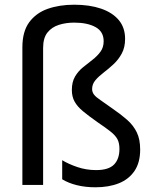

<svg xmlns="http://www.w3.org/2000/svg" viewBox="-20 -785 640 815"><path d="M385 10Q342 10 306 1Q270 -8 244 -24V-105Q270 -89 308 -76Q346 -63 388 -63Q441 -63 464 -86.5Q487 -110 487 -153Q487 -178 478.5 -194Q470 -210 450 -226Q430 -242 393 -267Q356 -293 332 -313Q308 -333 296.5 -354Q285 -375 285 -403Q285 -437 298.5 -460Q312 -483 332.5 -499.5Q353 -516 373 -531.5Q393 -547 406.5 -565.5Q420 -584 420 -610Q420 -651 385.5 -670Q351 -689 295 -689Q260 -689 230 -679.5Q200 -670 181.5 -647Q163 -624 163 -581V0H75V-584Q75 -651 104 -690.5Q133 -730 182.5 -747.5Q232 -765 295 -765Q360 -765 408.5 -748.5Q457 -732 484 -700Q511 -668 511 -620Q511 -584 497 -558Q483 -532 462 -512.5Q441 -493 420 -477Q399 -461 385 -444.5Q371 -428 371 -407Q371 -394 379 -383.5Q387 -373 406.5 -360Q426 -347 459 -323Q494 -299 520 -276Q546 -253 560.5 -223.5Q575 -194 575 -150Q575 -95 551 -59.5Q527 -24 484.5 -7Q442 10 385 10Z"/></svg>

Font: Noto Sans Mono
Style: Regular
Weight: 400
Designer: Monotype Design Team
Foundry: Monotype Imaging Inc.
Version: Version 2.014